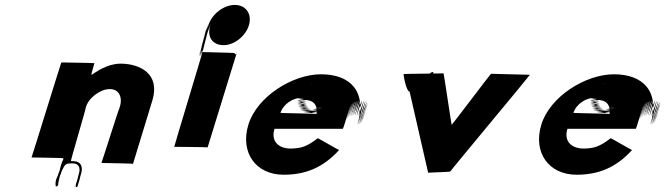

<svg xmlns="http://www.w3.org/2000/svg" viewBox="-20 -765 2697 778"><path d="M229.5 -103 226.4 -93C224.3 -86 223.8 -81 221.6 -74L220.4 -70C218.2 -66 217 -62 215.4 -57L214.2 -53C212.7 -48 209.1 -43 207.9 -39C204.3 -27 204.5 -18 206.1 -10C207.1 -7 215 -13 215.6 -15C215.3 -24 219.3 -37 221.7 -48L222.9 -52L223.8 -55C224.4 -57 226 -59 226.6 -61L227.9 -65L229.4 -70C236.7 -84 239.4 -96 253.2 -102C258.2 -102 264.5 -103 269.5 -103H274.5C298.5 -103 307.3 -86 299.6 -61L297.8 -55C296.3 -50 296.1 -46 294.8 -42L293.6 -38L292.4 -34L291.2 -30L287.5 -18C286.3 -14 286.1 -10 287.4 -8C293.9 -3 295.3 -14 296.5 -18L299.9 -29L301.4 -34L302.6 -38C304.1 -43 304.4 -47 305.6 -51L306.8 -55L308.6 -61C317.5 -90 307.2 -112 277.2 -112H272.2H267.2C265.2 -112 329.6 -329 327.6 -329C337.2 -367 385.5 -404 424.5 -404C465.5 -404 478.2 -367 464 -327C461.7 -326 392.4 -106 391.1 -105C389.8 -104 520.5 -103 518.9 -101L597.1 -357C631.1 -468 544.4 -505 475 -507C433.6 -509 389.8 -490 350.9 -461C352.6 -463 351.2 -465 350.8 -467L362.6 -509C362.9 -510 229.5 -512 228.5 -512C227.5 -512 108.8 -127 107.8 -127C107.8 -127 237.2 -125 236.9 -124C235.3 -122 235.7 -120 236.4 -119L236.1 -118C233.9 -114 231 -108 229.5 -103Z M799.8 -588C786 -543 812 -628 798.2 -583C784.5 -538 811.5 -623 797.4 -577C784.3 -531 809.6 -617 795.9 -572C782.4 -528 809.4 -613 795.7 -568C781.9 -523 808.5 -610 794.7 -565L793.5 -561C780.1 -517 806.4 -603 792.9 -559C779.1 -514 804.4 -600 790.7 -555L790.1 -553C776.3 -508 803.6 -594 791.2 -550C778.7 -506 806.3 -593 793.8 -549C781.4 -505 809.3 -593 797.2 -550C785 -507 811.9 -595 799.1 -553L799.7 -555C786.5 -512 814.4 -600 801.3 -557C788.5 -515 815.4 -603 802.5 -561L803.7 -565C790.9 -523 817.8 -611 805 -569C792.1 -527 818 -615 805.2 -573C791.7 -529 820.2 -622 806.7 -578C793.9 -536 820.4 -626 807.5 -584L811.5 -597C811.5 -597 825.9 -644 813.4 -603C813.4 -603 828 -651 815.2 -609C802.3 -567 828.6 -656 815.7 -614C801 -566 836.1 -684 821.8 -637C809.2 -596 837.4 -685 824.9 -644C812.4 -603 839.6 -692 826.7 -650C813.9 -608 841.8 -696 828.9 -654C816.1 -612 844.3 -701 831.5 -659C818 -615 841.9 -582 885.9 -582C929.9 -582 976.6 -620 989 -664C1001.5 -708 976.8 -745 931.8 -745C886.8 -745 839.8 -709 825.3 -665C810.9 -621 836.8 -706 823.1 -661L822.8 -660C809.3 -616 834.3 -701 820.6 -656C806.5 -610 831.8 -696 818 -651C804.3 -606 830.3 -691 816.2 -645C802.1 -599 826.8 -683 812.8 -637C798.7 -591 825.7 -676 811 -628C796.3 -580 822.3 -665 808.2 -619C794.5 -574 820.2 -658 806.4 -613C792.7 -568 819.9 -654 805.9 -608C792.1 -563 818.1 -648 804 -602ZM934.6 -545C936.6 -545 939.5 -548 940.2 -550C940.5 -551 940.8 -552 940.1 -553L821.4 -168C820.7 -169 687 -170 686 -170C685 -170 801.7 -555 800.4 -554C800.4 -554 931.5 -551 931.2 -550C930.2 -547 931.6 -545 934.6 -545Z M1378.5 -270C1420.1 -406 1377.9 -268 1379.8 -274C1421.3 -410 1378.9 -271 1380.7 -277C1422 -412 1381.1 -275 1382.6 -280C1424.2 -416 1381.4 -276 1384.2 -282C1425.8 -418 1384.3 -279 1387.4 -286C1430 -422 1388.8 -284 1391.7 -290C1435.2 -426 1393.7 -287 1396.6 -293C1440.2 -429 1399.4 -289 1402.2 -295C1444.8 -431 1401.7 -290 1404.5 -296C1446.8 -431 1406 -291 1408.8 -297C1451.1 -432 1409.6 -293 1413.1 -298C1456.4 -433 1415.6 -293 1419.1 -298C1462.4 -433 1421.6 -293 1426.1 -298C1469.4 -433 1429.3 -292 1433.8 -297C1477.1 -432 1436 -291 1440.5 -296C1483.8 -431 1442.7 -290 1445.9 -294C1488.9 -428 1447.4 -286 1449.7 -290C1491.6 -424 1449.5 -283 1451.7 -287C1493.7 -421 1450 -278 1451.2 -282C1492.2 -416 1449.7 -277 1449.7 -277C1490.3 -410 1445.9 -268 1447.2 -272C1486.8 -405 1444.4 -263 1444.6 -267C1485.6 -401 1440.8 -261 1441 -265C1481 -399 1436.6 -257 1436.1 -262C1475.1 -396 1431.3 -256 1431.8 -261C1472.1 -396 1428 -255 1428.5 -260C1468.8 -395 1398.9 -464 1280.9 -464C1164.9 -464 1021 -373 986.5 -260C952.2 -148 1015.4 -57 1129.4 -57C1215.4 -57 1287.7 -84 1354 -157C1352 -157 1269.7 -205 1267.7 -205C1223.3 -171 1199.8 -163 1154.8 -163C1120.8 -163 1074.3 -184 1092.3 -243H1369.3C1372.1 -249 1374.9 -258 1376.7 -264ZM1116.2 -308C1128.9 -343 1165.1 -370 1211.1 -370C1253.1 -370 1170.8 -369 1217.8 -369C1258.8 -369 1174.8 -369 1222.8 -369H1228.8C1269.8 -369 1187.8 -369 1235.8 -369H1254.8C1295.8 -369 1212.8 -369 1259.8 -369C1300.8 -369 1218.1 -370 1265.1 -370C1305.1 -370 1222.4 -371 1270.7 -372C1312 -373 1229 -373 1277.6 -375C1319.3 -377 1236.9 -379 1284.5 -381C1325.1 -383 1242.7 -385 1289.3 -387C1329.9 -389 1245.5 -391 1292.5 -394C1332.4 -397 1248.3 -400 1293.9 -402C1333.5 -404 1248.1 -406 1293.7 -408C1332.3 -410 1247.3 -413 1291.9 -415C1329.5 -417 1242.5 -417 1286.1 -419C1322.7 -421 1236 -422 1278.3 -423C1314.6 -424 1227.6 -424 1270.6 -424C1306.6 -424 1219.6 -424 1262.6 -424C1262.6 -424 1212.9 -425 1255.9 -425C1255.9 -425 1204.6 -424 1248.6 -424C1285.6 -424 1199.6 -424 1243.6 -424C1280.6 -424 1194.3 -423 1238.3 -423C1276 -422 1190 -422 1233.7 -421C1271.4 -420 1184.1 -419 1227.8 -418C1264.5 -417 1178.2 -416 1221.6 -414C1258 -412 1171.7 -411 1215 -409C1252.4 -407 1166.1 -406 1210.5 -404C1247.9 -402 1162.6 -401 1207.3 -400C1246 -399 1159.4 -397 1205.1 -396C1243.8 -395 1157.8 -392 1203.8 -392C1242.8 -392 1156.9 -389 1202.9 -389C1241.9 -389 1155.7 -385 1201.7 -385C1240.7 -385 1154.8 -382 1200.8 -382C1239.8 -382 1153.9 -379 1199.3 -377C1237.6 -375 1153.3 -374 1198.7 -372C1238.1 -370 1153.8 -369 1199.2 -367C1237.9 -366 1153.6 -365 1199 -363C1237.4 -361 1152.8 -359 1199.1 -357C1238.5 -355 1152.3 -351 1199.3 -351C1238.3 -351 1155.1 -347 1201.1 -347C1241.1 -347 1155.2 -344 1201.6 -342C1240.9 -340 1157.6 -339 1203.3 -338C1243 -337 1158.4 -335 1204.8 -333C1244.2 -331 1160.6 -329 1207.6 -329C1246.6 -329 1162.7 -326 1208.7 -326C1248.7 -326 1164.8 -323 1211.4 -322C1251.1 -321 1166.5 -319 1214.2 -318C1254.9 -317 1171.3 -315 1219.3 -315C1258.3 -315 1177.7 -313 1223.7 -313C1264.7 -313 1180.1 -311 1226.8 -310C1267.5 -309 1185.2 -308 1233.2 -308C1274.2 -308 1192.2 -308 1239.2 -308C1279.2 -308 1195.9 -307 1242.9 -307H1246.9C1287.9 -307 1205.2 -308 1252.2 -308C1293.2 -308 1210.5 -309 1260.1 -311C1302.7 -313 1221 -314 1268.3 -315C1308.6 -316 1226.2 -318 1273.2 -318C1312.2 -318 1228.8 -320 1274.8 -320C1314.8 -320 1231.4 -322 1277.8 -323C1317.1 -324 1231.4 -325 1276.7 -326C1315 -327 1229.3 -328 1274.3 -328C1312.3 -328 1225.7 -326 1270.7 -326C1309.7 -326 1222.4 -325 1268.4 -325C1306.4 -325 1219.8 -323 1264.4 -322C1302.1 -321 1215.8 -320 1258.5 -319C1294.9 -317 1207.6 -316 1252.6 -316C1290.6 -316 1204.6 -316 1249.6 -316H1246.6C1285.6 -316 1196.9 -317 1242.9 -317C1280.9 -317 1193.9 -317 1236.9 -317C1273.9 -317 1187.9 -317 1233.2 -318C1271.5 -319 1185.5 -319 1229.8 -320C1268.1 -321 1181.4 -322 1225.8 -323C1264.1 -324 1177.4 -325 1221.7 -326C1260 -327 1174 -327 1219.3 -328C1257.6 -329 1172.5 -332 1217.5 -332C1256.5 -332 1169.4 -335 1215.4 -335C1253.4 -335 1168 -337 1213.3 -338C1251.9 -340 1167.3 -341 1212.6 -342C1251.9 -343 1165.2 -344 1210.8 -346C1249.4 -348 1165 -350 1210.3 -351C1248.9 -353 1162.9 -353 1208.5 -355C1247.1 -357 1162.5 -358 1208.1 -360C1247.7 -362 1268.6 -342 1262.6 -303C1262.2 -305 1116.6 -306 1116.2 -308Z M1777.1 -468C1775.8 -467 1616.5 -466 1616.2 -465L1615.2 -462C1616.5 -453 1628.4 -384 1642.8 -395C1664.3 -410 1683.2 -429 1703.4 -446C1708.9 -451 1739.6 -463 1736 -471C1733.5 -476 1726 -471 1723.1 -468C1714.9 -461 1706.3 -459 1698.2 -452C1678.6 -437 1660.8 -418 1641.2 -403C1641.1 -406 1638.3 -410 1637.3 -413C1636.2 -426 1631.7 -434 1628 -445L1714.9 -65C1714.2 -66 1804.8 -68 1804.4 -70C1804 -72 2127.6 -460 2127.2 -462L1969.5 -466C1968.8 -467 1810.9 -258 1810.2 -259C1809.2 -259 1778.4 -469 1777.1 -468Z M2565.5 -270C2607.1 -406 2564.9 -268 2566.8 -274C2608.3 -410 2565.9 -271 2567.7 -277C2609 -412 2568.1 -275 2569.6 -280C2611.2 -416 2568.4 -276 2571.2 -282C2612.8 -418 2571.3 -279 2574.4 -286C2617 -422 2575.8 -284 2578.7 -290C2622.2 -426 2580.7 -287 2583.6 -293C2627.2 -429 2586.4 -289 2589.2 -295C2631.8 -431 2588.7 -290 2591.5 -296C2633.8 -431 2593 -291 2595.8 -297C2638.1 -432 2596.6 -293 2600.1 -298C2643.4 -433 2602.6 -293 2606.1 -298C2649.4 -433 2608.6 -293 2613.1 -298C2656.4 -433 2616.3 -292 2620.8 -297C2664.1 -432 2623 -291 2627.5 -296C2670.8 -431 2629.7 -290 2632.9 -294C2675.9 -428 2634.4 -286 2636.7 -290C2678.6 -424 2636.5 -283 2638.7 -287C2680.7 -421 2637 -278 2638.2 -282C2679.2 -416 2636.7 -277 2636.7 -277C2677.3 -410 2632.9 -268 2634.2 -272C2673.8 -405 2631.4 -263 2631.6 -267C2672.6 -401 2627.8 -261 2628 -265C2668 -399 2623.6 -257 2623.1 -262C2662.1 -396 2618.3 -256 2618.8 -261C2659.1 -396 2615 -255 2615.5 -260C2655.8 -395 2585.9 -464 2467.9 -464C2351.9 -464 2208 -373 2173.5 -260C2139.2 -148 2202.4 -57 2316.4 -57C2402.4 -57 2474.7 -84 2541 -157C2539 -157 2456.7 -205 2454.7 -205C2410.3 -171 2386.8 -163 2341.8 -163C2307.8 -163 2261.3 -184 2279.3 -243H2556.3C2559.1 -249 2561.9 -258 2563.7 -264ZM2303.2 -308C2315.9 -343 2352.1 -370 2398.1 -370C2440.1 -370 2357.8 -369 2404.8 -369C2445.8 -369 2361.8 -369 2409.8 -369H2415.8C2456.8 -369 2374.8 -369 2422.8 -369H2441.8C2482.8 -369 2399.8 -369 2446.8 -369C2487.8 -369 2405.1 -370 2452.1 -370C2492.1 -370 2409.4 -371 2457.7 -372C2499 -373 2416 -373 2464.6 -375C2506.3 -377 2423.9 -379 2471.5 -381C2512.1 -383 2429.7 -385 2476.3 -387C2516.9 -389 2432.5 -391 2479.5 -394C2519.4 -397 2435.3 -400 2480.9 -402C2520.5 -404 2435.1 -406 2480.7 -408C2519.3 -410 2434.3 -413 2478.9 -415C2516.5 -417 2429.5 -417 2473.1 -419C2509.7 -421 2423 -422 2465.3 -423C2501.6 -424 2414.6 -424 2457.6 -424C2493.6 -424 2406.6 -424 2449.6 -424C2449.6 -424 2399.9 -425 2442.9 -425C2442.9 -425 2391.6 -424 2435.6 -424C2472.6 -424 2386.6 -424 2430.6 -424C2467.6 -424 2381.3 -423 2425.3 -423C2463 -422 2377 -422 2420.7 -421C2458.4 -420 2371.1 -419 2414.8 -418C2451.5 -417 2365.2 -416 2408.6 -414C2445 -412 2358.7 -411 2402 -409C2439.4 -407 2353.1 -406 2397.5 -404C2434.9 -402 2349.6 -401 2394.3 -400C2433 -399 2346.4 -397 2392.1 -396C2430.8 -395 2344.8 -392 2390.8 -392C2429.8 -392 2343.9 -389 2389.9 -389C2428.9 -389 2342.7 -385 2388.7 -385C2427.7 -385 2341.8 -382 2387.8 -382C2426.8 -382 2340.9 -379 2386.3 -377C2424.6 -375 2340.3 -374 2385.7 -372C2425.1 -370 2340.8 -369 2386.2 -367C2424.9 -366 2340.6 -365 2386 -363C2424.4 -361 2339.8 -359 2386.1 -357C2425.5 -355 2339.3 -351 2386.3 -351C2425.3 -351 2342.1 -347 2388.1 -347C2428.1 -347 2342.2 -344 2388.6 -342C2427.9 -340 2344.6 -339 2390.3 -338C2430 -337 2345.4 -335 2391.8 -333C2431.2 -331 2347.6 -329 2394.6 -329C2433.6 -329 2349.7 -326 2395.7 -326C2435.7 -326 2351.8 -323 2398.4 -322C2438.1 -321 2353.5 -319 2401.2 -318C2441.9 -317 2358.3 -315 2406.3 -315C2445.3 -315 2364.7 -313 2410.7 -313C2451.7 -313 2367.1 -311 2413.8 -310C2454.5 -309 2372.2 -308 2420.2 -308C2461.2 -308 2379.2 -308 2426.2 -308C2466.2 -308 2382.9 -307 2429.9 -307H2433.9C2474.9 -307 2392.2 -308 2439.2 -308C2480.2 -308 2397.5 -309 2447.1 -311C2489.7 -313 2408 -314 2455.3 -315C2495.6 -316 2413.2 -318 2460.2 -318C2499.2 -318 2415.8 -320 2461.8 -320C2501.8 -320 2418.4 -322 2464.8 -323C2504.1 -324 2418.4 -325 2463.7 -326C2502 -327 2416.3 -328 2461.3 -328C2499.3 -328 2412.7 -326 2457.7 -326C2496.7 -326 2409.4 -325 2455.4 -325C2493.4 -325 2406.8 -323 2451.4 -322C2489.1 -321 2402.8 -320 2445.5 -319C2481.9 -317 2394.6 -316 2439.6 -316C2477.6 -316 2391.6 -316 2436.6 -316H2433.6C2472.6 -316 2383.9 -317 2429.9 -317C2467.9 -317 2380.9 -317 2423.9 -317C2460.9 -317 2374.9 -317 2420.2 -318C2458.5 -319 2372.5 -319 2416.8 -320C2455.1 -321 2368.4 -322 2412.8 -323C2451.1 -324 2364.4 -325 2408.7 -326C2447 -327 2361 -327 2406.3 -328C2444.6 -329 2359.5 -332 2404.5 -332C2443.5 -332 2356.4 -335 2402.4 -335C2440.4 -335 2355 -337 2400.3 -338C2438.9 -340 2354.3 -341 2399.6 -342C2438.9 -343 2352.2 -344 2397.8 -346C2436.4 -348 2352 -350 2397.3 -351C2435.9 -353 2349.9 -353 2395.5 -355C2434.1 -357 2349.5 -358 2395.1 -360C2434.7 -362 2455.6 -342 2449.6 -303C2449.2 -305 2303.6 -306 2303.2 -308Z"/></svg>

Font: Hussar Wojna
Style: 3Obl
Weight: 400
Designer: Robert Jablonski
Foundry: Cannot Into Space Fonts
Version: Version 1.01